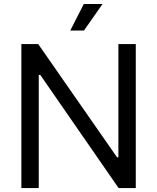

<svg xmlns="http://www.w3.org/2000/svg" viewBox="-20 -950 794 970"><path d="M666 -727.5V0H579.1L183.6 -571.3H175.8V0H87.9V-727.5H172.9L571.3 -155.3H578.1V-727.5ZM335 -795.9 403.3 -929.7H498L404.3 -795.9Z"/></svg>

Font: Inter V
Style: 
Weight: 400
Designer: Rasmus Andersson
Foundry: rsms
Version: Version 4.000;git-a3f224843